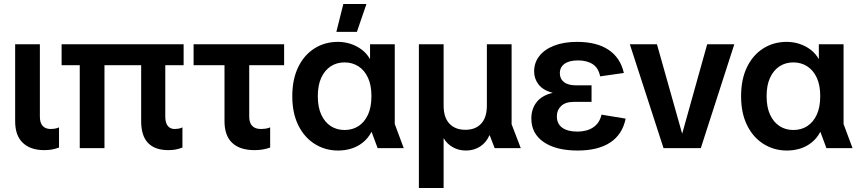

<svg xmlns="http://www.w3.org/2000/svg" viewBox="-20 -743 4316 963"><path d="M202 10Q133 10 94.5 -26.5Q56 -63 56 -135V-521H180V-158Q180 -127 194 -111.5Q208 -96 235 -96Q244 -96 254 -97.5Q264 -99 276 -104V-3Q257 4 240 7Q223 10 202 10Z M824 10Q757 10 722.5 -26Q688 -62 688 -135V-459H809V-158Q809 -127 821.5 -111.5Q834 -96 856 -96Q865 -96 874.5 -97.5Q884 -99 895 -104V-3Q877 4 860.5 7Q844 10 824 10ZM380 0V-459H504V0ZM289 -416V-521H901V-416Z M1257 10Q1183 10 1144.5 -26.5Q1106 -63 1106 -135V-458H1230V-158Q1230 -127 1245 -111.5Q1260 -96 1289 -96Q1299 -96 1310.5 -97.5Q1322 -99 1335 -104V-3Q1315 4 1296.5 7Q1278 10 1257 10ZM951 -416V-521H1405V-416Z M1676 12Q1611 12 1558.5 -21Q1506 -54 1476 -115Q1446 -176 1446 -260Q1446 -345 1475.5 -406Q1505 -467 1557 -500Q1609 -533 1675 -533Q1707 -533 1737 -523.5Q1767 -514 1792.5 -495.5Q1818 -477 1835 -448H1836V-521H1960V-121L2005 0H1874L1844 -81H1843Q1826 -49 1799.5 -28Q1773 -7 1741.5 2.5Q1710 12 1676 12ZM1708 -91Q1748 -91 1778 -110.5Q1808 -130 1825.5 -167.5Q1843 -205 1843 -261Q1843 -316 1825.5 -353.5Q1808 -391 1777.5 -410.5Q1747 -430 1708 -430Q1669 -430 1639 -410.5Q1609 -391 1591.5 -353.5Q1574 -316 1574 -261Q1574 -205 1591.5 -167.5Q1609 -130 1639 -110.5Q1669 -91 1708 -91ZM1667 -583 1702 -723H1818L1770 -583Z M2081 200V-521H2205V-214Q2205 -154 2234 -123Q2263 -92 2314 -92Q2365 -92 2393.5 -123Q2422 -154 2422 -214V-521H2546V-120L2592 0H2461L2436 -65H2435Q2419 -28 2388 -8Q2357 12 2317 12Q2280 12 2250.5 -5Q2221 -22 2206 -49H2205V200Z M2877 12Q2769 12 2707 -30.5Q2645 -73 2645 -149Q2645 -196 2671 -230Q2697 -264 2751 -277V-278Q2704 -290 2681.5 -319Q2659 -348 2659 -385Q2659 -429 2685.5 -462.5Q2712 -496 2760.5 -514.5Q2809 -533 2874 -533Q2973 -533 3032.5 -493Q3092 -453 3109 -377L2990 -360Q2982 -402 2953 -421Q2924 -440 2879 -440Q2835 -440 2811.5 -423Q2788 -406 2788 -376Q2788 -347 2809 -331Q2830 -315 2869 -315H2947V-232H2858Q2816 -232 2794.5 -211.5Q2773 -191 2773 -160Q2773 -122 2800 -102.5Q2827 -83 2876 -83Q2923 -83 2955 -104Q2987 -125 2997 -168L3118 -148Q3102 -69 3041 -28.5Q2980 12 2877 12Z M3308 0 3139 -521H3275L3401 -74H3402L3527 -521H3663L3495 0Z M3927 12Q3862 12 3809.5 -21Q3757 -54 3727 -115Q3697 -176 3697 -260Q3697 -345 3726.5 -406Q3756 -467 3808 -500Q3860 -533 3926 -533Q3958 -533 3988 -523.5Q4018 -514 4043.5 -495.5Q4069 -477 4086 -448H4087V-521H4211V-121L4256 0H4125L4095 -81H4094Q4077 -49 4050.5 -28Q4024 -7 3992.5 2.5Q3961 12 3927 12ZM3959 -91Q3999 -91 4029 -110.5Q4059 -130 4076.5 -167.5Q4094 -205 4094 -261Q4094 -316 4076.5 -353.5Q4059 -391 4028.5 -410.5Q3998 -430 3959 -430Q3920 -430 3890 -410.5Q3860 -391 3842.5 -353.5Q3825 -316 3825 -261Q3825 -205 3842.5 -167.5Q3860 -130 3890 -110.5Q3920 -91 3959 -91Z"/></svg>

Font: TikTok Sans 24pt SemiBold
Style: Regular
Weight: 600
Version: Version 4.000